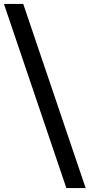

<svg xmlns="http://www.w3.org/2000/svg" viewBox="-83 -837 455 975"><path d="M35 -817 352 118H254L-63 -817Z"/></svg>

Font: Alexandria
Style: Regular
Weight: 400
Designer: Mohamed Gaber
Foundry: Kief Type Foundry
Version: Version 5.100